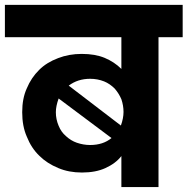

<svg xmlns="http://www.w3.org/2000/svg" viewBox="-37 -760 762 780"><path d="M456.1 -126Q433.1 -96.2 391.1 -77.1Q351.6 -59.1 295.9 -59.1Q242.7 -59.1 200.2 -77.1Q153.8 -96.2 123 -127Q90.3 -158.2 71.8 -205.1Q53.2 -247.1 53.2 -304.2Q53.2 -360.4 71.8 -400.9Q89.8 -444.3 122.1 -476.1Q152.3 -506.3 199.2 -523.9Q243.2 -541 294.9 -541Q349.6 -541 388.2 -524.9Q427.7 -508.3 456.1 -480V-608.9H-17.1V-740.2H705.1V-608.9H606.9V0H456.1ZM189.9 -304.2Q189.9 -275.4 201.2 -249Q211.4 -223.6 231 -207Q251 -188.5 274.9 -180.2Q301.8 -170.9 329.1 -170.9Q381.8 -170.9 416 -199.2L201.2 -359.9Q189.9 -328.6 189.9 -304.2ZM242.2 -412.1 454.1 -250Q464.8 -279.8 464.8 -305.2Q464.8 -331.1 456.1 -356.9Q446.3 -379.9 429.2 -399.9Q409.2 -419.9 386.2 -429.2Q359.4 -439.9 329.1 -439.9Q278.8 -439.9 242.2 -412.1Z"/></svg>

Font: PoppinsZ
Style: Bold
Weight: 700
Designer: Ninad Kale (Devanagari), Jonny Pinhorn (Latin)
Foundry: Indian Type Foundry
Version: Version 3.002;FEAKit 1.0